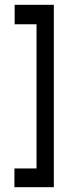

<svg xmlns="http://www.w3.org/2000/svg" viewBox="-20 -690 290 799"><path d="M204 89H40V11H132V-589H41V-670H204Z"/></svg>

Font: Inconsolata UltraCondensed Bold
Style: Regular
Weight: 700
Width: 1
Monospace: yes
Designer: Raph Levien, Cyreal, Brenton Simpson
Foundry: Raph Levien, Cyreal, Google
Version: Version 3.001; ttfautohint (v1.8.2.53-6de2)